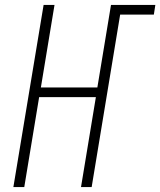

<svg xmlns="http://www.w3.org/2000/svg" viewBox="-20 -755 647 775"><path d="M34 0H78L138 -363H367L307 0H350L465 -696H601L607 -735H428L373 -402H145L200 -735H156Z"/></svg>

Font: Iosevka Sparkle Extralight
Style: Italic
Weight: 200
Italic angle: -9°
Designer: Belleve Invis
Foundry: Belleve Invis
Version: Version 4.5.0; ttfautohint (v1.8.3)